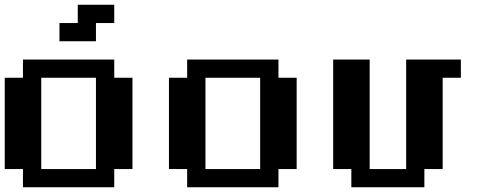

<svg xmlns="http://www.w3.org/2000/svg" viewBox="-20 -789 2116 809"><path d="M384.3 -76.7V-461.4H153.8V-76.7ZM76.7 0V-76.7H0V-461.4H76.7V-538.1H461.4V-461.4H538.1V-76.7H461.4V0ZM230.5 -615.2V-691.9H307.6V-769H461.4V-691.9H384.3V-615.2Z M1076.2 -76.7V-461.4H845.7V-76.7ZM768.6 0V-76.7H691.9V-461.4H768.6V-538.1H1153.3V-461.4H1230V-76.7H1153.3V0Z M1460.4 0V-76.7H1383.8V-538.1H1537.6V-76.7H1691.4V-538.1H1921.9V-461.4H1845.2V-76.7H1768.1V0Z"/></svg>

Font: Good Old DOS
Style: Regular
Weight: 400
Designer: Vasily Draigo
Foundry: Vasily Draigo
Version: 1.0